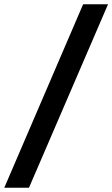

<svg xmlns="http://www.w3.org/2000/svg" viewBox="-34 -776 523 894"><path d="M-14 98 353 -756H469L101 98Z"/></svg>

Font: Maven Pro ExtraBold
Style: Regular
Weight: 800
Designer: Joe Prince
Foundry: Joe Prince
Version: Version 2.100